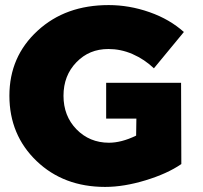

<svg xmlns="http://www.w3.org/2000/svg" viewBox="-20 -727 800 756"><path d="M398 -401V-260H517L516 -193C477 -174 441 -165 409 -165C358 -165 315 -183 281 -218C247 -253 230 -297 230 -350C230 -403 247 -447 281 -482C315 -517 356 -534 407 -534C438 -534 470 -528 502 -514C534 -500 562 -481 586 -458L704 -601C667 -634 623 -660 569 -679C515 -698 461 -707 408 -707C295 -707 202 -674 128 -606C54 -538 17 -453 17 -350C17 -247 53 -161 124 -93C195 -25 285 9 394 9C444 9 497 0 553 -17C609 -34 656 -55 694 -81L693 -401Z"/></svg>

Font: Argentum Sans ExtraBold
Style: Regular
Weight: 800
Designer: Julieta Ulanovsky
Foundry: Julieta Ulanovsky
Version: Version 5.001;February 15, 2019;FontCreator 11.5.0.2425 64-b